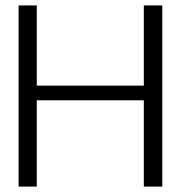

<svg xmlns="http://www.w3.org/2000/svg" viewBox="-20 -690 675 710"><path d="M580.2 -669.9H511.8V-373.4H116V-669.9H48.8V0H116V-319.1H511.8V0H580.2Z"/></svg>

Font: SaysetthaMai Thin
Style: Regular
Weight: 100
Designer: John M. Durdin
Foundry: Lao Script for Windows
Version: Version 1.101